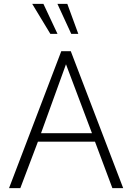

<svg xmlns="http://www.w3.org/2000/svg" viewBox="-20 -976 681 996"><path d="M277.8 -956.1 349.6 -800.3H386.2L329.1 -956.1ZM147 -956.1 241.2 -800.3H278.3L205.1 -956.1ZM347.2 -710.4H297.9L26.9 0H85.4L176.8 -241.2H472.7L563 0H619.1ZM457 -285.2H192.9L322.3 -642.6Z"/></svg>

Font: My Font
Style: ExtraLight
Weight: 500
Designer: Vernon Adams
Foundry: newtypography
Version: Version 0.001